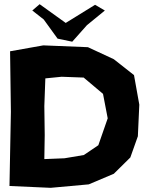

<svg xmlns="http://www.w3.org/2000/svg" viewBox="-20 -899 702 920"><path d="M134.8 -848.6 189.5 -805.7 255.9 -713.9 326.2 -699.2 396.5 -778.3 482.4 -848.6 435.5 -876 294.9 -789.1 169.9 -878.9ZM197.3 -523.4 275.4 -531.2 380.9 -527.3 473.6 -449.2 496.1 -332 451.2 -203.1 381.8 -156.2 289.1 -140.6 192.4 -136.7 194.3 -252 192.4 -390.6ZM28.3 -653.3 32.2 -363.3 28.3 -158.2 25.4 -7.8 222.7 1 405.3 -15.6 525.4 -66.4 604.5 -144.5 640.6 -246.1 647.5 -397.5 622.1 -539.1 525.4 -615.2 401.4 -672.9 187.5 -681.6Z"/></svg>

Font: MaokenAssortedSans-TC
Style: Regular
Weight: 500
Version: Version 0.83